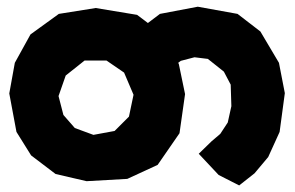

<svg xmlns="http://www.w3.org/2000/svg" viewBox="-20 -525 883 575"><path d="M572.3 -504.9 459 -483.4 422.9 -456.1 390.6 -480.5 266.6 -501 156.2 -483.4 71.3 -421.9 24.4 -336.9 7.8 -245.1 29.3 -129.9 73.2 -59.6 146.5 -3.9 239.3 17.6 361.3 10.7 452.1 -31.2 517.6 -126 534.2 -243.2 515.6 -333 513.7 -336.9 521.5 -342.8 562.5 -353.5 602.5 -348.6 650.4 -310.5 670.9 -271.5 672.9 -207 662.1 -158.2 639.6 -124 613.3 -101.6 575.2 -64.5 634.8 -1 696.3 30.3 742.2 -5.9 783.2 -54.7 817.4 -129.9 833 -246.1 815.4 -336.9 759.8 -430.7 691.4 -483.4ZM233.4 -343.8H298.8L351.6 -307.6L379.9 -241.2L366.2 -175.8L323.2 -132.8L259.8 -121.1L204.1 -141.6L169.9 -180.7L155.3 -237.3L176.8 -298.8Z"/></svg>

Font: MaokenAssortedSans-TC
Style: Regular
Weight: 500
Version: Version 0.83